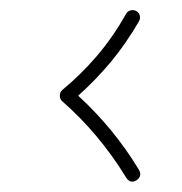

<svg xmlns="http://www.w3.org/2000/svg" viewBox="-20 -496 360 379"><path d="M249.5 -140.1Q236.8 -132.8 229 -145.5Q175.8 -232.4 102.5 -296.4Q97.7 -300.8 98.1 -307.9Q98.6 -314.9 103 -318.4Q139.6 -348.6 171.4 -385.7Q203.1 -422.9 229 -468.8Q231.9 -474.1 238 -475.6Q244.1 -477.1 249 -474.1Q254.4 -471.2 255.9 -465.3Q257.3 -459.5 254.4 -454.1Q229 -410.2 199 -374Q168.9 -337.9 134.3 -307.1Q168.5 -275.9 198.7 -239.3Q229 -202.6 254.4 -160.6Q261.2 -148.4 249.5 -140.1Z"/></svg>

Font: Mikhak-FD ExtraLight
Style: Regular
Weight: 200
Designer: Amin Abedi
Version: Version 3.2